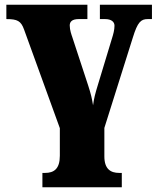

<svg xmlns="http://www.w3.org/2000/svg" viewBox="-20 -556 666 815"><path d="M497 239V178H486C449 178 423 161 423 108V-13L544 -397C564 -462 578 -475 607 -475H625V-536H404V-475H426C453 -475 466 -463 466 -447C466 -429 461 -411 455 -392L395 -194C384 -158 379 -139 375 -109C370 -140 366 -157 354 -194L287 -398C284 -407 276 -428 276 -448C276 -463 285 -475 314 -475H351V-536H7V-475C54 -475 69 -467 82 -431L234 -12V105C234 161 209 178 171 178H160V239Z"/></svg>

Font: UArctic Serif Black
Style: Regular
Weight: 900
Designer: Customization by Puisto advertising & original work Monotype Design Team
Foundry: Monotype Imaging Inc.
Version: Version 2.004